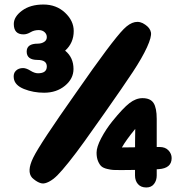

<svg xmlns="http://www.w3.org/2000/svg" viewBox="-20 -806 819 849"><path d="M443 -307Q526 -425 567.5 -488Q609 -551 630 -597Q651 -643 647.5 -662.5Q644 -682 622 -697Q578 -729 527 -677.5Q476 -626 317 -397Q156 -169 127 -109Q97 -48 122 -20Q128 -14 138 -7Q153 3 165.5 5Q178 7 196.5 -2.5Q215 -12 234 -31Q253 -50 285 -90Q317 -130 352.5 -179.5Q388 -229 443 -307ZM175 -396Q230 -396 267.5 -427Q305 -458 305 -501Q305 -552 268 -582Q306 -616 306 -669Q306 -714 267.5 -750Q229 -786 172 -786Q114 -786 77.5 -759Q41 -732 41 -700Q41 -654 84 -654Q99 -654 115 -663.5Q131 -673 151 -673Q167 -673 177 -664Q187 -655 187 -642Q187 -628 175 -620.5Q163 -613 147 -613Q98 -613 98 -578Q98 -541 146 -541Q187 -541 187 -512Q187 -482 148 -482Q133 -482 114.5 -493.5Q96 -505 82 -505Q62 -505 50 -493Q38 -481 41 -460Q45 -429 86 -412.5Q127 -396 175 -396ZM627 23Q649 23 661 7.5Q673 -8 673 -30V-280Q673 -329 659 -350.5Q645 -372 610 -372Q581 -372 552.5 -350Q524 -328 477 -270Q448 -234 427.5 -195Q407 -156 407 -131Q407 -109 413.5 -93.5Q420 -78 428.5 -70.5Q437 -63 454 -59Q471 -55 481 -54.5Q491 -54 512 -54Q517 -54 519 -54Q633 -54 682 -58Q739 -62 739 -107Q739 -126 725 -141Q711 -156 686 -156Q678 -156 600 -155Q522 -154 519 -154Q537 -186 578 -236Q577 -219 577 -30Q577 -7 590 8Q603 23 627 23Z"/></svg>

Font: Cherry Bomb
Style: Regular
Weight: 400
Designer: satsuyako
Foundry: satsuyako
Version: Version 4.0